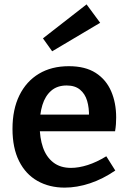

<svg xmlns="http://www.w3.org/2000/svg" viewBox="-20 -845 589 876"><path d="M275 11Q205 11 151 -19.5Q97 -50 67 -110Q37 -170 37 -257Q37 -346 68.5 -410Q100 -474 157.5 -508.5Q215 -543 294 -543Q369 -543 416.5 -512.5Q464 -482 487 -429Q510 -376 510 -309Q510 -294 509 -279Q508 -264 505 -246H133V-322H400L386 -313Q387 -353 377.5 -385Q368 -417 345 -436Q322 -455 284 -455Q241 -455 213.5 -431Q186 -407 173.5 -366Q161 -325 161 -273Q161 -216 176 -172.5Q191 -129 223 -104Q255 -79 304 -79Q339 -79 380 -92Q421 -105 465 -132L506 -67Q449 -28 390 -8.5Q331 11 275 11ZM218 -611 176 -670 375 -825 437 -741Z"/></svg>

Font: Bitter Thin SemiBold
Style: Regular
Weight: 600
Version: Version 2.002